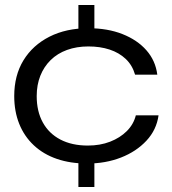

<svg xmlns="http://www.w3.org/2000/svg" viewBox="-20 -749 687 769"><path d="M329 -94Q262 -94 208 -112.5Q154 -131 115.5 -167Q77 -203 57 -253Q37 -303 37 -364Q37 -447 74 -507.5Q111 -568 178 -602Q245 -636 334 -636Q411 -636 470.5 -612.5Q530 -589 566.5 -547.5Q603 -506 610 -450H521Q510 -488 483.5 -513Q457 -538 419 -550.5Q381 -563 334 -563Q287 -563 248.5 -549Q210 -535 183 -508.5Q156 -482 141.5 -445.5Q127 -409 127 -364Q127 -303 151.5 -258.5Q176 -214 222 -190Q268 -166 332 -166Q381 -166 421 -181.5Q461 -197 488 -224Q515 -251 524 -287H615Q607 -229 566.5 -185.5Q526 -142 464.5 -118Q403 -94 329 -94ZM294 0V-131H358V0ZM294 -594V-729H358V-594Z"/></svg>

Font: Mona Sans Expanded
Style: Regular
Weight: 400
Width: 7
Designer: Deni Anggara
Foundry: GitHub
Version: Version 2.000